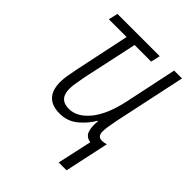

<svg xmlns="http://www.w3.org/2000/svg" viewBox="-203 -643 934 934"><g transform="rotate(45 264.0 -175.5)"><path d="M364 181H418L467 -47Q450 -42 438 -42Q408 -42 408 -77Q408 -99 419 -156L499 -532H445L388 -262Q365 -154 318 -96Q271 -38 214 -38Q147 -38 147 -110Q147 -129 151.5 -152.5Q156 -176 160 -201L221 -484H335L346 -532H55L44 -484H166L106 -199Q101 -174 96.5 -148Q92 -122 92 -102Q92 10 199 10Q252 10 291.5 -22.5Q331 -55 354 -96H357Q353 -52 362.5 -27Q372 -2 403 3Z"/></g></svg>

Font: Noto Sans Display SemiCondensed Light
Style: Italic
Weight: 300
Width: 4
Italic angle: -12°
Designer: Monotype Design Team
Foundry: Monotype Imaging Inc.
Version: Version 1.900